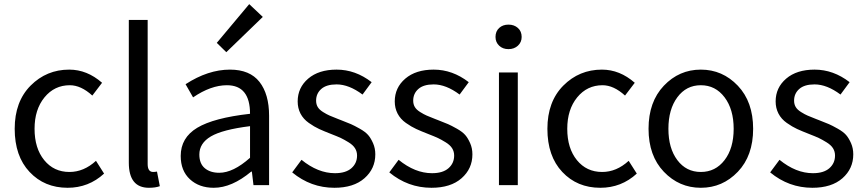

<svg xmlns="http://www.w3.org/2000/svg" viewBox="-20 -892 4167 925"><path d="M305.7 12.7Q194.3 12.7 122.6 -63.5Q50.8 -139.6 50.8 -271.5Q50.8 -402.3 127.4 -479.5Q204.1 -556.6 313.5 -556.6Q399.4 -556.6 471.7 -493.2L424.8 -431.6Q370.1 -481.4 316.4 -481.4Q242.2 -481.4 194.3 -422.9Q146.5 -364.3 146.5 -271.5Q146.5 -177.7 192.9 -120.6Q239.3 -63.5 314.5 -63.5Q383.8 -63.5 442.4 -117.2L481.4 -55.7Q407.2 12.7 305.7 12.7Z M697.3 12.7Q600.6 12.7 600.6 -108.4V-795.9H691.4V-101.6Q691.4 -63.5 717.8 -63.5Q726.6 -63.5 736.3 -65.4L750 4.9Q729.5 12.7 697.3 12.7Z M1009.8 12.7Q939.5 12.7 895 -28.3Q850.6 -69.3 850.6 -140.6Q850.6 -228.5 930.2 -276.4Q1009.8 -324.2 1184.6 -343.8Q1184.6 -481.4 1073.2 -481.4Q996.1 -481.4 910.2 -422.9L874 -486.3Q982.4 -556.6 1087.9 -556.6Q1183.6 -556.6 1230 -497.6Q1276.4 -438.5 1276.4 -334V0H1201.2L1193.4 -65.4H1190.4Q1096.7 12.7 1009.8 12.7ZM1036.1 -59.6Q1103.5 -59.6 1184.6 -131.8V-284.2Q1051.8 -267.6 996.1 -234.9Q940.4 -202.1 940.4 -147.5Q940.4 -103.5 966.8 -81.5Q993.2 -59.6 1036.1 -59.6ZM1070.3 -640.6 1024.4 -685.5 1180.7 -872.1 1246.1 -810.5Z M1590.8 12.7Q1477.5 12.7 1387.7 -61.5L1432.6 -122.1Q1511.7 -57.6 1593.8 -57.6Q1645.5 -57.6 1672.9 -81.5Q1700.2 -105.5 1700.2 -142.6Q1700.2 -162.1 1690.4 -177.7Q1680.7 -193.4 1659.2 -206.5Q1637.7 -219.7 1622.1 -227.1Q1606.4 -234.4 1576.2 -246.1Q1541 -259.8 1517.6 -270.5Q1494.1 -281.2 1467.8 -299.8Q1441.4 -318.4 1427.7 -344.7Q1414.1 -371.1 1414.1 -403.3Q1414.1 -469.7 1464.8 -513.2Q1515.6 -556.6 1601.6 -556.6Q1692.4 -556.6 1770.5 -496.1L1726.6 -436.5Q1661.1 -485.4 1601.6 -485.4Q1552.7 -485.4 1527.8 -463.4Q1502.9 -441.4 1502.9 -407.2Q1502.9 -389.6 1510.7 -376.5Q1518.6 -363.3 1536.6 -352.1Q1554.7 -340.8 1568.4 -335Q1582 -329.1 1609.4 -318.4Q1618.2 -315.4 1622.1 -313.5Q1655.3 -300.8 1670.9 -293.9Q1686.5 -287.1 1713.4 -272Q1740.2 -256.8 1753.4 -241.7Q1766.6 -226.6 1777.3 -202.1Q1788.1 -177.7 1788.1 -148.4Q1788.1 -79.1 1735.8 -33.2Q1683.6 12.7 1590.8 12.7Z M2058.6 12.7Q1945.3 12.7 1855.5 -61.5L1900.4 -122.1Q1979.5 -57.6 2061.5 -57.6Q2113.3 -57.6 2140.6 -81.5Q2168 -105.5 2168 -142.6Q2168 -162.1 2158.2 -177.7Q2148.4 -193.4 2127 -206.5Q2105.5 -219.7 2089.8 -227.1Q2074.2 -234.4 2043.9 -246.1Q2008.8 -259.8 1985.4 -270.5Q1961.9 -281.2 1935.5 -299.8Q1909.2 -318.4 1895.5 -344.7Q1881.8 -371.1 1881.8 -403.3Q1881.8 -469.7 1932.6 -513.2Q1983.4 -556.6 2069.3 -556.6Q2160.2 -556.6 2238.3 -496.1L2194.3 -436.5Q2128.9 -485.4 2069.3 -485.4Q2020.5 -485.4 1995.6 -463.4Q1970.7 -441.4 1970.7 -407.2Q1970.7 -389.6 1978.5 -376.5Q1986.3 -363.3 2004.4 -352.1Q2022.5 -340.8 2036.1 -335Q2049.8 -329.1 2077.1 -318.4Q2085.9 -315.4 2089.8 -313.5Q2123 -300.8 2138.7 -293.9Q2154.3 -287.1 2181.2 -272Q2208 -256.8 2221.2 -241.7Q2234.4 -226.6 2245.1 -202.1Q2255.9 -177.7 2255.9 -148.4Q2255.9 -79.1 2203.6 -33.2Q2151.4 12.7 2058.6 12.7Z M2383.8 0V-543H2474.6V0ZM2367.2 -713.9Q2367.2 -741.2 2384.8 -757.3Q2402.3 -773.4 2429.7 -773.4Q2457 -773.4 2475.1 -757.3Q2493.2 -741.2 2493.2 -713.9Q2493.2 -688.5 2475.1 -671.9Q2457 -655.3 2429.7 -655.3Q2402.3 -655.3 2384.8 -671.9Q2367.2 -688.5 2367.2 -713.9Z M2872.1 12.7Q2760.7 12.7 2689 -63.5Q2617.2 -139.6 2617.2 -271.5Q2617.2 -402.3 2693.8 -479.5Q2770.5 -556.6 2879.9 -556.6Q2965.8 -556.6 3038.1 -493.2L2991.2 -431.6Q2936.5 -481.4 2882.8 -481.4Q2808.6 -481.4 2760.7 -422.9Q2712.9 -364.3 2712.9 -271.5Q2712.9 -177.7 2759.3 -120.6Q2805.7 -63.5 2880.9 -63.5Q2950.2 -63.5 3008.8 -117.2L3047.9 -55.7Q2973.6 12.7 2872.1 12.7Z M3534.7 -64.5Q3460.9 12.7 3356.4 12.7Q3252 12.7 3178.2 -64.5Q3104.5 -141.6 3104.5 -271.5Q3104.5 -401.4 3178.2 -479Q3252 -556.6 3356.4 -556.6Q3460.9 -556.6 3534.7 -479Q3608.4 -401.4 3608.4 -271.5Q3608.4 -141.6 3534.7 -64.5ZM3243.2 -120.6Q3286.1 -63.5 3356.4 -63.5Q3426.8 -63.5 3470.7 -120.6Q3514.6 -177.7 3514.6 -271.5Q3514.6 -365.2 3470.7 -423.3Q3426.8 -481.4 3356.4 -481.4Q3286.1 -481.4 3243.2 -423.3Q3200.2 -365.2 3200.2 -271.5Q3200.2 -177.7 3243.2 -120.6Z M3893.6 12.7Q3780.3 12.7 3690.4 -61.5L3735.4 -122.1Q3814.5 -57.6 3896.5 -57.6Q3948.2 -57.6 3975.6 -81.5Q4002.9 -105.5 4002.9 -142.6Q4002.9 -162.1 3993.2 -177.7Q3983.4 -193.4 3961.9 -206.5Q3940.4 -219.7 3924.8 -227.1Q3909.2 -234.4 3878.9 -246.1Q3843.8 -259.8 3820.3 -270.5Q3796.9 -281.2 3770.5 -299.8Q3744.1 -318.4 3730.5 -344.7Q3716.8 -371.1 3716.8 -403.3Q3716.8 -469.7 3767.6 -513.2Q3818.4 -556.6 3904.3 -556.6Q3995.1 -556.6 4073.2 -496.1L4029.3 -436.5Q3963.9 -485.4 3904.3 -485.4Q3855.5 -485.4 3830.6 -463.4Q3805.7 -441.4 3805.7 -407.2Q3805.7 -389.6 3813.5 -376.5Q3821.3 -363.3 3839.4 -352.1Q3857.4 -340.8 3871.1 -335Q3884.8 -329.1 3912.1 -318.4Q3920.9 -315.4 3924.8 -313.5Q3958 -300.8 3973.6 -293.9Q3989.3 -287.1 4016.1 -272Q4043 -256.8 4056.2 -241.7Q4069.3 -226.6 4080.1 -202.1Q4090.8 -177.7 4090.8 -148.4Q4090.8 -79.1 4038.6 -33.2Q3986.3 12.7 3893.6 12.7Z"/></svg>

Font: Gen Shin Gothic Regular
Style: Regular
Weight: 400
Designer: [Source Han Sans]
Ryoko NISHIZUKA  (kana & ideographs); Paul D. Hunt (Latin, Greek & Cyrillic); Wenlong ZHANG  (bopomofo
Version: Version 1.002.20150607